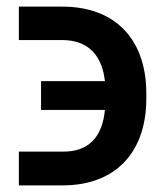

<svg xmlns="http://www.w3.org/2000/svg" viewBox="-20 -554 498 580"><path d="M169 -96H37V6H169C334 6 422 -99 422 -256V-272C422 -429 334 -534 168 -534H37V-433H168C253 -433 289 -379 297 -309H104V-222H297C289 -140 248 -95 169 -96Z"/></svg>

Font: Wafeq Semi Bold
Style: Regular
Weight: 600
Designer: Rasmus Andersson & Azza Alameddine
Foundry: Google & TypeTogether
Version: Version 3.000;January 28, 2025;FontCreator 15.0.0.3014 64-bi